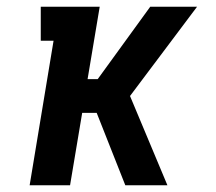

<svg xmlns="http://www.w3.org/2000/svg" viewBox="-20 -550 640 570"><path d="M68 0 139 -429H101V-530H276L240 -315H270L426 -530H565L366 -265L477 0H352L267 -215H224L188 0Z"/></svg>

Font: Iosevka Slab Extended
Style: Bold Italic
Weight: 700
Width: 7
Italic angle: -9°
Monospace: yes
Designer: Belleve Invis
Foundry: Belleve Invis
Version: Version 11.1.0; ttfautohint (v1.8.3)